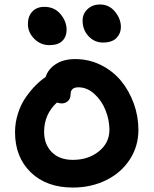

<svg xmlns="http://www.w3.org/2000/svg" viewBox="-20 -924 694 867"><path d="M444.8 -731.9Q406.7 -731.9 379.9 -760.5Q353 -789.1 353 -831.1Q353 -862.3 375.7 -883.1Q398.4 -903.8 431.2 -903.8Q472.7 -903.8 499.3 -871.3Q525.9 -838.9 525.9 -801.8Q525.9 -772.9 505.9 -752.4Q485.8 -731.9 444.8 -731.9ZM203.1 -720.2Q163.1 -720.2 134.5 -749Q106 -777.8 106 -815.9Q106 -850.6 126 -871.8Q146 -893.1 180.2 -893.1Q225.6 -893.1 253.2 -860.4Q280.8 -827.6 280.8 -789.1Q280.8 -758.8 261.7 -739.5Q242.7 -720.2 203.1 -720.2ZM309.1 -77.1Q189.5 -77.1 118.7 -146Q47.9 -214.8 47.9 -327.1Q47.9 -370.6 61.3 -412.1Q74.7 -453.6 96.4 -484.6Q118.2 -515.6 140.6 -538.3Q163.1 -561 186 -576.2Q196.8 -611.3 231.7 -634.3Q266.6 -657.2 319.8 -657.2Q381.8 -657.2 435.8 -630.4Q489.7 -603.5 526.4 -559.1Q563 -514.6 584 -457Q605 -399.4 605 -337.9Q605 -263.7 566.2 -203.9Q527.3 -144 459.7 -110.6Q392.1 -77.1 309.1 -77.1ZM179.2 -329.1Q179.2 -272 213.9 -237.1Q248.5 -202.1 309.1 -202.1Q378.9 -202.1 426.5 -240.5Q474.1 -278.8 474.1 -337.9Q474.1 -382.3 456.5 -426.3Q439 -470.2 406 -500Q373 -529.8 334 -529.8Q298.8 -529.8 298.8 -498Q298.8 -479 287.1 -468Q275.4 -457 258.8 -457Q250.5 -457 236.8 -460.9Q179.2 -407.7 179.2 -329.1Z"/></svg>

Font: Shantell Sans Irregular Bouncy
Style: Regular
Weight: 600
Designer: Stephen Nixon, Anya Danilova, Shantell Martin
Foundry: Arrow Type
Version: Version 1.006;[9816181b4]